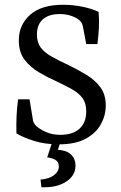

<svg xmlns="http://www.w3.org/2000/svg" viewBox="-20 -598 506 806"><path d="M424 -155Q424 -114 403.5 -76.5Q383 -39 339.5 -15.5Q296 8 227 8Q169 8 123 -6.5Q77 -21 49 -38Q48 -74 49.5 -110Q51 -146 56 -181H104L118 -96Q118 -90 121.5 -83.5Q125 -77 131 -70Q146 -56 172.5 -44Q199 -32 233 -32Q286 -32 314 -58Q342 -84 342 -130Q342 -165 326 -186.5Q310 -208 281 -224Q252 -240 214 -258Q178 -274 142.5 -295Q107 -316 83 -347.5Q59 -379 59 -429Q59 -493 106 -535.5Q153 -578 245 -578Q285 -578 325 -570Q365 -562 394 -548Q397 -512 395 -478.5Q393 -445 389 -413H342L328 -487Q326 -495 323 -501.5Q320 -508 312 -514Q301 -524 279 -531.5Q257 -539 231 -539Q184 -539 159.5 -516.5Q135 -494 135 -454Q135 -420 150.5 -399Q166 -378 196 -361Q226 -344 269 -324Q308 -305 343.5 -283.5Q379 -262 401.5 -231.5Q424 -201 424 -155ZM239 -19 223 31Q226 31 230.5 31.5Q235 32 239 33Q264 36 280.5 53Q297 70 297 97Q297 138 260 163Q223 188 169 188Q164 188 161 188Q158 188 154 188L150 156Q186 153 206.5 137.5Q227 122 227 101Q227 81 211.5 72.5Q196 64 178 63L205 -19Z"/></svg>

Font: Yrsa
Style: Regular
Weight: 400
Designer: Anna Giedrys (Yrsa+Rasa design), David Brezina (Yrsa art-direction, Rasa art-direction, design)
Foundry: Rosetta Type Foundry
Version: Version 2.004